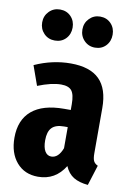

<svg xmlns="http://www.w3.org/2000/svg" viewBox="-90 -852 637 925"><g transform="rotate(10 228.5 -389.0)"><path d="M127.9 -643.1Q95.7 -643.1 74.5 -665Q53.2 -687 53.2 -719.2Q53.2 -751 74.7 -772.9Q96.2 -794.9 127.9 -794.9Q160.6 -794.9 181.4 -773.2Q202.1 -751.5 202.1 -719.2Q202.1 -686.5 181.4 -664.8Q160.6 -643.1 127.9 -643.1ZM324.2 -643.1Q293 -643.1 271.5 -665Q250 -687 250 -719.2Q250 -751 271.5 -772.9Q293 -794.9 324.2 -794.9Q356.4 -794.9 377.2 -773.2Q397.9 -751.5 397.9 -719.2Q397.9 -686.5 377.4 -664.8Q356.9 -643.1 324.2 -643.1ZM410.2 -141.1Q410.2 -115.7 416 -103.8Q421.9 -91.8 437 -85L405.8 14.2Q362.8 10.3 335.4 -6.3Q308.1 -22.9 293 -58.1Q246.6 17.1 162.1 17.1Q96.2 17.1 57.1 -28.3Q18.1 -73.7 18.1 -148.9Q18.1 -235.8 72 -281.5Q126 -327.1 230 -327.1H262.2V-355Q262.2 -402.8 247.3 -421.4Q232.4 -439.9 195.8 -439.9Q149.4 -439.9 82 -413.1L47.9 -508.8Q134.3 -547.9 224.1 -547.9Q318.4 -547.9 364.3 -502.2Q410.2 -456.5 410.2 -362.8ZM208 -89.8Q243.2 -89.8 262.2 -140.1V-243.2H244.1Q203.1 -243.2 184.6 -223.6Q166 -204.1 166 -162.1Q166 -127 177.2 -108.4Q188.5 -89.8 208 -89.8Z"/></g></svg>

Font: Fira Sans Compressed
Style: Bold
Weight: 700
Width: 1
Designer: Carrois Corporate & Edenspiekermann AG
Foundry: Carrois Corporate GbR & Edenspiekermann AG
Version: Version 4.203;PS 004.203;hotconv 1.0.88;makeotf.lib2.5.64775